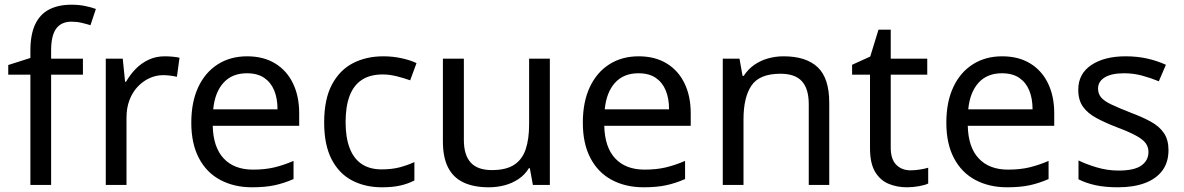

<svg xmlns="http://www.w3.org/2000/svg" viewBox="-20 -785 5025 815"><path d="M332 -468H197V0H109V-468H15V-509L109 -539V-570Q109 -639 129.5 -682Q150 -725 189 -745Q228 -765 283 -765Q315 -765 341.5 -759.5Q368 -754 387 -747L364 -678Q348 -683 327 -688Q306 -693 284 -693Q240 -693 218.5 -663.5Q197 -634 197 -571V-536H332Z M679 -546Q694 -546 711.5 -544.5Q729 -543 742 -540L731 -459Q718 -462 702.5 -464Q687 -466 673 -466Q642 -466 614 -453Q586 -440 564 -416.5Q542 -393 529.5 -360Q517 -327 517 -286V0H429V-536H501L511 -438H515Q532 -468 556 -492.5Q580 -517 611 -531.5Q642 -546 679 -546Z M1029 -546Q1098 -546 1147.5 -516Q1197 -486 1223.5 -431.5Q1250 -377 1250 -304V-251H883Q885 -160 929.5 -112.5Q974 -65 1054 -65Q1105 -65 1144.5 -74.5Q1184 -84 1226 -102V-25Q1185 -7 1145 1.5Q1105 10 1050 10Q974 10 915.5 -21Q857 -52 824.5 -113.5Q792 -175 792 -264Q792 -352 821.5 -415Q851 -478 904.5 -512Q958 -546 1029 -546ZM1028 -474Q965 -474 928.5 -433.5Q892 -393 885 -321H1158Q1158 -367 1144 -401Q1130 -435 1101.5 -454.5Q1073 -474 1028 -474Z M1601 10Q1530 10 1474.5 -19Q1419 -48 1387.5 -109Q1356 -170 1356 -265Q1356 -364 1389 -426Q1422 -488 1478.5 -517Q1535 -546 1607 -546Q1648 -546 1686 -537.5Q1724 -529 1748 -517L1721 -444Q1697 -453 1665 -461Q1633 -469 1605 -469Q1551 -469 1516 -446Q1481 -423 1464 -378Q1447 -333 1447 -266Q1447 -202 1464 -157Q1481 -112 1515 -89Q1549 -66 1600 -66Q1644 -66 1677.5 -75Q1711 -84 1739 -97V-19Q1712 -5 1679.5 2.5Q1647 10 1601 10Z M2314 -536V0H2242L2229 -71H2225Q2208 -43 2181 -25Q2154 -7 2122 1.5Q2090 10 2055 10Q1991 10 1947.5 -10.5Q1904 -31 1882 -74Q1860 -117 1860 -185V-536H1949V-191Q1949 -127 1978 -95Q2007 -63 2068 -63Q2128 -63 2162.5 -85.5Q2197 -108 2211.5 -151.5Q2226 -195 2226 -257V-536Z M2691 -546Q2760 -546 2809.5 -516Q2859 -486 2885.5 -431.5Q2912 -377 2912 -304V-251H2545Q2547 -160 2591.5 -112.5Q2636 -65 2716 -65Q2767 -65 2806.5 -74.5Q2846 -84 2888 -102V-25Q2847 -7 2807 1.5Q2767 10 2712 10Q2636 10 2577.5 -21Q2519 -52 2486.5 -113.5Q2454 -175 2454 -264Q2454 -352 2483.5 -415Q2513 -478 2566.5 -512Q2620 -546 2691 -546ZM2690 -474Q2627 -474 2590.5 -433.5Q2554 -393 2547 -321H2820Q2820 -367 2806 -401Q2792 -435 2763.5 -454.5Q2735 -474 2690 -474Z M3306 -546Q3402 -546 3451 -499.5Q3500 -453 3500 -349V0H3413V-343Q3413 -408 3384 -440Q3355 -472 3293 -472Q3204 -472 3170 -422Q3136 -372 3136 -278V0H3048V-536H3119L3132 -463H3137Q3155 -491 3181.5 -509.5Q3208 -528 3240 -537Q3272 -546 3306 -546Z M3845 -62Q3865 -62 3886 -65.5Q3907 -69 3920 -73V-6Q3906 1 3880 5.5Q3854 10 3830 10Q3788 10 3752.5 -4.5Q3717 -19 3695 -55Q3673 -91 3673 -156V-468H3597V-510L3674 -545L3709 -659H3761V-536H3916V-468H3761V-158Q3761 -109 3784.5 -85.5Q3808 -62 3845 -62Z M4234 -546Q4303 -546 4352.5 -516Q4402 -486 4428.5 -431.5Q4455 -377 4455 -304V-251H4088Q4090 -160 4134.5 -112.5Q4179 -65 4259 -65Q4310 -65 4349.5 -74.5Q4389 -84 4431 -102V-25Q4390 -7 4350 1.5Q4310 10 4255 10Q4179 10 4120.5 -21Q4062 -52 4029.5 -113.5Q3997 -175 3997 -264Q3997 -352 4026.5 -415Q4056 -478 4109.5 -512Q4163 -546 4234 -546ZM4233 -474Q4170 -474 4133.5 -433.5Q4097 -393 4090 -321H4363Q4363 -367 4349 -401Q4335 -435 4306.5 -454.5Q4278 -474 4233 -474Z M4940 -148Q4940 -96 4914 -61Q4888 -26 4840 -8Q4792 10 4726 10Q4670 10 4629.5 1Q4589 -8 4558 -24V-104Q4590 -88 4635.5 -74.5Q4681 -61 4728 -61Q4795 -61 4825 -82.5Q4855 -104 4855 -140Q4855 -160 4844 -176Q4833 -192 4804.5 -208Q4776 -224 4723 -244Q4671 -264 4634 -284Q4597 -304 4577 -332Q4557 -360 4557 -404Q4557 -472 4612.5 -509Q4668 -546 4758 -546Q4807 -546 4849.5 -536.5Q4892 -527 4929 -510L4899 -440Q4865 -454 4828 -464Q4791 -474 4752 -474Q4698 -474 4669.5 -456.5Q4641 -439 4641 -409Q4641 -387 4654 -371.5Q4667 -356 4697.5 -341.5Q4728 -327 4779 -307Q4830 -288 4866 -268Q4902 -248 4921 -219.5Q4940 -191 4940 -148Z"/></svg>

Font: Noto Sans Kannada
Style: Regular
Weight: 400
Designer: Jelle Bosma - Monotype Design Team
Foundry: Monotype Imaging Inc.
Version: Version 2.003